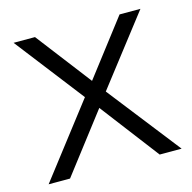

<svg xmlns="http://www.w3.org/2000/svg" viewBox="-84 -610 693 693"><g transform="rotate(-15 263.0 -263.0)"><path d="M512 0H430L263 -219L95 0H15L223 -270L25 -526H105L263 -320L421 -526H499L301 -270Z"/></g></svg>

Font: mBank
Style: Regular
Weight: 400
Designer: Julieta Ulanovsky
Foundry: Julieta Ulanovsky
Version: Version 7.200;PS 007.200;hotconv 1.0.88;makeotf.lib2.5.64775